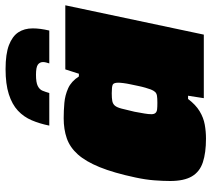

<svg xmlns="http://www.w3.org/2000/svg" viewBox="-56 -714 778 707"><g transform="rotate(-90 333.5 -361.0)"><path d="M176 8Q124 8 89 -3.5Q54 -15 37 -44Q20 -73 20 -124Q20 -150 22.5 -182.5Q25 -215 33 -252Q50 -332 71 -383.5Q92 -435 118 -464Q144 -493 177 -504.5Q210 -516 251 -516Q279 -516 307.5 -513.5Q336 -511 361.5 -499.5Q387 -488 405 -460H415L431 -510H667L559 0H325L334 -58H322Q301 -30 277 -15.5Q253 -1 227.5 3.5Q202 8 176 8ZM308 -171Q325 -171 334 -172.5Q343 -174 348 -179.5Q353 -185 357 -195Q360 -203 363.5 -215Q367 -227 370 -241.5Q373 -256 376 -270Q379 -284 380.5 -296Q382 -308 382 -315Q382 -332 374.5 -335.5Q367 -339 343 -339Q325 -339 314.5 -337Q304 -335 297.5 -327.5Q291 -320 286.5 -302.5Q282 -285 275 -255Q271 -233 268.5 -218.5Q266 -204 266 -193Q266 -183 270.5 -178Q275 -173 284 -172Q293 -171 308 -171ZM224 -569Q231 -604 243.5 -633.5Q256 -663 279 -684.5Q302 -706 339.5 -718Q377 -730 432 -730Q488 -730 520.5 -717.5Q553 -705 567.5 -683Q582 -661 582 -630Q582 -616 580 -601Q578 -586 574 -569H453Q455 -575 456.5 -581Q458 -587 458 -592Q458 -604 448.5 -611Q439 -618 411 -618Q383 -618 370 -611.5Q357 -605 352.5 -594Q348 -583 344 -569Z"/></g></svg>

Font: Saira Expanded Black
Style: Italic
Weight: 900
Width: 7
Italic angle: -12°
Designer: Hector Gatti with collaboration of the Omnibus-Type team
Foundry: Omnibus-Type
Version: Version 1.101